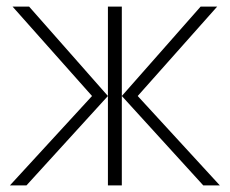

<svg xmlns="http://www.w3.org/2000/svg" viewBox="-20 -560 694 580"><path d="M60 0H10L258 -270L18 -540H68L306 -270V-540H348V-270L586 -540H636L396 -270L644 0H594L348 -270V0H306V-270Z"/></svg>

Font: Manrope Variable Light
Style: Regular
Weight: 200
Designer: Mikhail Sharanda
Foundry: Mikhail Sharanda
Version: Version 4.505